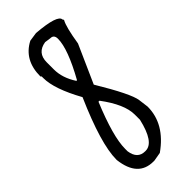

<svg xmlns="http://www.w3.org/2000/svg" viewBox="-240 -774 815 815"><g transform="rotate(-45 167.5 -366.0)"><path d="M176.8 -735.4Q296.9 -725.6 296.9 -696.3L299.8 -692.4V-689.5Q285.2 -664.1 271.5 -578.1L195.3 -407.2Q279.3 -267.6 285.2 -224.6L291 -179.7Q291 -76.2 188.5 -3.9L149.4 2.9H143.6Q51.8 2.9 38.1 -111.3V-114.3Q38.1 -208 124 -403.3Q63.5 -512.7 63.5 -578.1V-587.9L59.6 -591.8Q59.6 -689.5 136.7 -729.5ZM121.1 -615.2V-572.3Q121.1 -521.5 154.3 -470.7H158.2Q225.6 -591.8 225.6 -652.3Q225.6 -676.8 204.1 -676.8L176.8 -680.7Q121.1 -671.9 121.1 -615.2ZM158.2 -341.8Q96.7 -193.4 96.7 -120.1V-105.5Q104.5 -52.7 149.4 -52.7H152.3Q203.1 -52.7 228.5 -163.1V-194.3Q228.5 -255.9 164.1 -341.8Z"/></g></svg>

Font: Sue Ellen Francisco
Style: Regular
Weight: 400
Designer: Kimberly Geswein
Foundry: Kimberly Geswein
Version: Version 1.002 2007